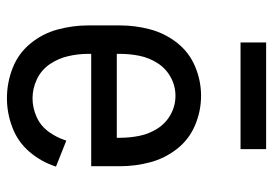

<svg xmlns="http://www.w3.org/2000/svg" viewBox="-134 -626 769 540"><g transform="rotate(90 250.0 -356.5)"><path d="M257 8Q213 8 172 -8Q131 -24 103 -58Q75 -92 63.5 -134.5Q52 -177 52 -220V-310Q52 -353 63 -394.5Q74 -436 100.5 -470Q127 -504 167 -521Q207 -538 250 -538Q293 -538 333 -521Q373 -504 399.5 -470Q426 -436 437 -394.5Q448 -353 448 -310V-229H132V-220Q132 -192 138.5 -164Q145 -136 161 -112.5Q177 -89 203 -76.5Q229 -64 257 -64Q284 -64 309.5 -75.5Q335 -87 351.5 -110Q368 -133 376 -159L449 -130Q436 -89 408 -56Q380 -23 339.5 -7.5Q299 8 257 8ZM132 -301H368V-310Q368 -338 362.5 -365Q357 -392 342 -415.5Q327 -439 302.5 -452.5Q278 -466 250 -466Q222 -466 197.5 -452.5Q173 -439 158 -415.5Q143 -392 137.5 -365Q132 -338 132 -310ZM100 -649V-721H400V-649Z"/></g></svg>

Font: Iosevka SS08
Style: Regular
Weight: 400
Monospace: yes
Designer: Belleve Invis
Foundry: Belleve Invis
Version: 2.1.0; ttfautohint (v1.8.2)